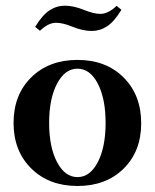

<svg xmlns="http://www.w3.org/2000/svg" viewBox="-20 -632 535 664"><path d="M296.9 -524.9Q266.6 -524.9 230.5 -539.6Q197.8 -553.2 173.8 -553.2Q146.5 -553.2 118.2 -525.4L101.6 -539.1Q126.5 -580.1 151.1 -596.2Q175.8 -612.3 204.6 -612.3Q234.4 -612.3 270.5 -597.7Q304.2 -584 327.1 -584Q354 -584 383.3 -611.8L399.9 -598.1Q375 -557.1 350.3 -541Q325.7 -524.9 296.9 -524.9ZM468.3 -205.6Q468.3 -108.9 407.5 -48.8Q346.7 11.2 248 11.2Q149.4 11.2 88.1 -49.3Q26.9 -109.9 26.9 -207Q26.9 -304.2 88.1 -364.5Q149.4 -424.8 248 -424.8Q346.7 -424.8 407.5 -364Q468.3 -303.2 468.3 -205.6ZM177.2 -71.5Q204.6 -19.5 248 -19.5Q291.5 -19.5 318.4 -71.5Q345.2 -123.5 345.2 -207Q345.2 -290.5 318.4 -342.5Q291.5 -394.5 248 -394.5Q204.6 -394.5 177.2 -342.5Q149.9 -290.5 149.9 -207Q149.9 -123.5 177.2 -71.5Z"/></svg>

Font: Elstob 18pt SemiBold
Style: Regular
Weight: 600
Designer: Peter S. Baker
Version: Version 1.015